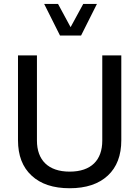

<svg xmlns="http://www.w3.org/2000/svg" viewBox="-20 -975 726 1000"><path d="M292.5 -790H402.3L484.9 -954.6H413.6L347.7 -833.5L282.2 -954.6H210ZM512.7 -242.7C512.7 -141.6 455.6 -81.1 342.8 -81.1C231 -81.1 172.4 -141.6 172.4 -242.7V-686.5H73.7V-244.6C73.7 -165.5 97.2 -104 144.5 -60.5C191.4 -16.6 257.3 5.4 342.8 5.4C428.2 5.4 494.1 -16.6 541.5 -60.5C588.4 -104 611.8 -165.5 611.8 -244.6V-686.5H512.7Z"/></svg>

Font: Estedad Medium
Style: Regular
Weight: 500
Designer: Amin Abedi
Version: Version 7.3